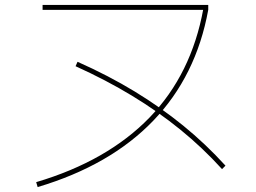

<svg xmlns="http://www.w3.org/2000/svg" viewBox="-20 -740 1040 780"><path d="M127 0Q272 -43 387.5 -109Q503 -175 588 -263Q673 -351 727.5 -461.5Q782 -572 806 -704L816 -700H153V-720H826V-700Q777 -431 602.5 -249.5Q428 -68 133 20ZM882 -53Q803 -140 712.5 -213.5Q622 -287 516.5 -351Q411 -415 287 -471L295 -489Q421 -433 527 -368.5Q633 -304 724.5 -229.5Q816 -155 896 -67Z"/></svg>

Font: M PLUS 1 Thin
Style: Regular
Weight: 100
Designer: Coji Morishita
Foundry: UNDERFOREST DESIGN
Version: Version 1.001